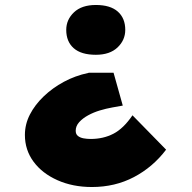

<svg xmlns="http://www.w3.org/2000/svg" viewBox="-20 -565 772 771"><path d="M436 -273 473 -141Q456 -138 431 -133.5Q406 -129 381 -121.5Q356 -114 334 -102Q312 -90 298 -74.5Q284 -59 284 -40Q284 -26 293 -19Q302 -12 315.5 -9.5Q329 -7 344 -7Q395 -7 435.5 -28Q476 -49 512 -102L647 36Q594 106 518 146Q442 186 349 186Q272 186 210.5 158.5Q149 131 114.5 84Q80 37 80 -23Q80 -66 100 -105Q120 -144 155.5 -178Q191 -212 236.5 -236.5Q282 -261 334 -272L337 -273ZM483 -445Q483 -404 452 -374.5Q421 -345 365 -345Q306 -345 276 -371.5Q246 -398 246 -445Q246 -486 277 -515.5Q308 -545 365 -545Q423 -545 453 -518.5Q483 -492 483 -445Z"/></svg>

Font: Lexend Giga Black
Style: Regular
Weight: 900
Designer: Bonnie Shaver-Troup, Thomas Jockin
Foundry: Lexend
Version: Version 1.007